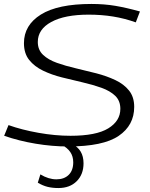

<svg xmlns="http://www.w3.org/2000/svg" viewBox="-20 -730 760 970"><path d="M687 -672 666 -617Q610 -637 551.5 -646.5Q493 -656 428 -656Q307 -656 239 -619Q171 -582 171 -518Q171 -478 197.5 -453Q224 -428 267.5 -412.5Q311 -397 363 -385Q415 -373 467 -359.5Q519 -346 562.5 -325.5Q606 -305 632 -272.5Q658 -240 658 -190Q658 -97 579.5 -43.5Q501 10 324 10Q244 10 160 -4Q76 -18 1 -44L23 -98Q90 -74 174.5 -59Q259 -44 336 -44Q466 -44 527 -81.5Q588 -119 588 -180Q588 -221 562 -246Q536 -271 492.5 -286.5Q449 -302 397 -314Q345 -326 293 -339Q241 -352 197.5 -373Q154 -394 127.5 -427Q101 -460 101 -512Q101 -603 186.5 -656.5Q272 -710 442 -710Q507 -710 563 -700.5Q619 -691 687 -672ZM171 193 184 151Q225 176 265 176Q304 176 327 153.5Q350 131 350 90Q350 60 335 38Q320 16 286 -2H345Q402 26 402 95Q402 151 367.5 185.5Q333 220 275 220Q245 220 220.5 214Q196 208 171 193Z"/></svg>

Font: Georama Expanded Light
Style: Italic
Weight: 300
Width: 7
Italic angle: -9°
Designer: Jean-Baptiste Levee
Foundry: Production Type
Version: Version 1.000